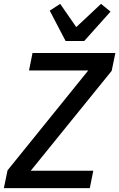

<svg xmlns="http://www.w3.org/2000/svg" viewBox="-34 -972 616 992"><path d="M430 0H-14L5 -92L422 -608H116L134 -698H562L543 -606L125 -90H448ZM305 -760 223 -917 277 -952 360 -832 488 -952 537 -912 401 -760Z"/></svg>

Font: IBM Plex Sans Cond Medm
Style: Italic
Weight: 500
Width: 3
Italic angle: -11°
Designer: Mike Abbink, Paul van der Laan, Pieter van Rosmalen
Foundry: Bold Monday
Version: Version 1.3